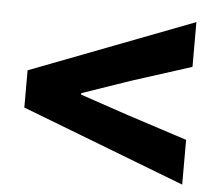

<svg xmlns="http://www.w3.org/2000/svg" viewBox="-44 -691 695 622"><g transform="rotate(5 304.0 -380.0)"><path d="M570.3 -115.2 39.1 -319.3V-440.4L570.3 -643.6V-498L375 -435.5L218.8 -381.8V-377L375 -324.2L570.3 -260.7Z"/></g></svg>

Font: Gen Shin Gothic Heavy
Style: Bold
Weight: 900
Designer: [Source Han Sans]
Ryoko NISHIZUKA  (kana & ideographs); Paul D. Hunt (Latin, Greek & Cyrillic); Wenlong ZHANG  (bopomofo
Version: Version 1.002.20150607